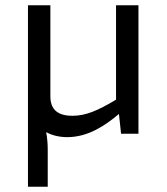

<svg xmlns="http://www.w3.org/2000/svg" viewBox="-20 -507 634 728"><path d="M505 -487H420V-129C351 -88 306 -68 255 -68C198 -68 170 -92 171 -145V-487H86V201H161V60C161 38 159 15 155 -6C177 6 204 13 235 13C315 13 380 -32 431 -75L439 0H505Z"/></svg>

Font: SnT
Style: Regular
Weight: 400
Designer: Natanael Gama
Version: Version 1.001;PS 001.001;hotconv 1.0.70;makeotf.lib2.5.58329